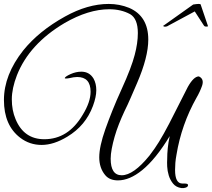

<svg xmlns="http://www.w3.org/2000/svg" viewBox="-23 -870 1076 975"><path d="M539 -64Q539 20 595 20Q655 20 736 -80L763 -117Q803 -174 866 -301L931 -429Q961 -482 987 -482Q1015 -469 1003 -434Q992 -403 975 -374Q898 -237 873 -83Q869 -62 867.5 -43Q866 -24 866 -7Q866 62 903 62H914Q932 62 932 70Q932 82 910 85H898Q871 81 856 62.5Q841 44 834 21Q827 -2 826 -24.5Q825 -47 826 -60Q826 -89 829 -118.5Q832 -148 839 -179Q768 -62 699 -6Q635 46 576 46Q533 46 511 19Q481 -17 481 -71.5Q481 -126 512 -214Q528 -259 548 -309Q568 -359 594 -416Q620 -473 636.5 -516.5Q653 -560 661 -591Q677 -651 677 -702Q677 -775 638 -798Q592 -823 532 -823Q426 -823 305 -753Q126 -647 63 -488Q37 -421 37 -365.5Q37 -310 56 -265Q98 -163 202 -163Q324 -163 397 -287Q437 -352 437 -404Q437 -479 369 -479Q353 -479 328 -473Q305 -469 306 -474Q309 -482 336 -494Q363 -506 390 -506Q431 -506 452 -471Q466 -446 466 -412Q466 -378 449 -332Q412 -232 319 -176Q250 -134 188.5 -134Q127 -134 79 -171Q-3 -234 -3 -362Q-3 -490 95 -614Q175 -713 307 -786Q422 -850 529 -850Q584 -850 633 -830Q730 -788 730 -669Q730 -580 673 -448Q656 -409 640.5 -373Q625 -337 609 -305Q594 -273 581 -240Q568 -207 559 -175.5Q550 -144 544.5 -115Q539 -86 539 -64ZM834 -741Q827 -736 820.5 -735Q814 -734 810.5 -735Q807 -736 806 -738Q805 -740 809 -741L958 -847Q995 -853 996 -847L1032 -741Q1033 -740 1033 -737Q1033 -735 1024 -735Q1015 -735 1012 -741L966 -812Z"/></svg>

Font: #9Slide05 Great Vibes
Style: Regular
Weight: 400
Designer: Robert E. Leuschke
Foundry: Robert E. Leuschke
Version: Version 1.001